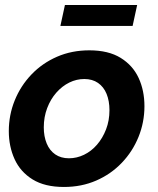

<svg xmlns="http://www.w3.org/2000/svg" viewBox="-20 -733 626 763"><path d="M234 10Q158 10 109.5 -20Q61 -50 38 -100.5Q15 -151 15 -212Q15 -276 38.5 -334Q62 -392 105 -437Q148 -482 206.5 -507.5Q265 -533 335 -533Q411 -533 459.5 -503Q508 -473 531 -423Q554 -373 554 -311Q554 -247 530.5 -189Q507 -131 464 -86Q421 -41 362.5 -15.5Q304 10 234 10ZM254 -104Q285 -104 314 -118Q343 -132 365.5 -158Q388 -184 401.5 -219Q415 -254 415 -295Q415 -332 403.5 -360Q392 -388 369.5 -403.5Q347 -419 315 -419Q284 -419 255.5 -405Q227 -391 204 -365Q181 -339 167.5 -303.5Q154 -268 154 -227Q154 -191 165.5 -163Q177 -135 199.5 -119.5Q222 -104 254 -104ZM220 -630 238 -713H525L507 -630Z"/></svg>

Font: Raleway Thin
Style: Bold Italic
Weight: 700
Italic angle: -12°
Version: Version 4.026